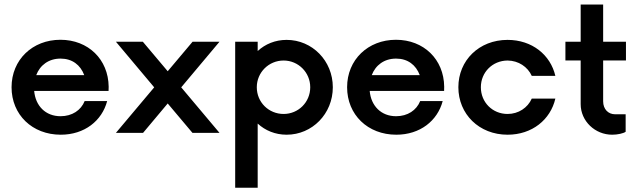

<svg xmlns="http://www.w3.org/2000/svg" viewBox="-20 -600 2881 867"><path d="M470.7 -208.5C469.2 -332 378.4 -420.4 252.9 -420.4C126.5 -420.4 32.2 -330.1 32.2 -206.1C32.2 -82 125.5 8.3 254.4 8.3C361.8 8.3 440.4 -54.7 463.9 -143.6H362.3C345.7 -102.1 305.7 -75.2 253.4 -75.2C185.5 -75.2 140.1 -122.1 134.3 -189.5H470.2ZM253.4 -335.4C306.2 -335.4 343.3 -306.6 360.4 -260.7H143.6C160.6 -305.7 199.7 -335.4 253.4 -335.4Z M971.2 -411.6H849.6L737.3 -278.3L625 -411.6H503.4L676.3 -205.6L503.4 0H626L737.3 -132.8L849.1 0H971.2L798.3 -205.6Z M1274.4 -419.9C1222.7 -419.9 1177.7 -400.9 1143.6 -369.6V-411.6H1042V247.6H1143.6V-42C1177.7 -10.7 1222.7 8.3 1274.4 8.3C1390.1 8.3 1482.9 -86.4 1482.9 -206.1C1482.9 -325.2 1390.1 -419.9 1274.4 -419.9ZM1260.7 -85.4C1193.4 -85.4 1139.6 -138.2 1139.6 -206.1C1139.6 -272.9 1193.4 -326.7 1260.7 -326.7C1327.1 -326.7 1380.9 -272.9 1380.9 -206.1C1380.9 -138.2 1327.1 -85.4 1260.7 -85.4Z M1985.8 -208.5C1984.4 -332 1893.6 -420.4 1768.1 -420.4C1641.6 -420.4 1547.4 -330.1 1547.4 -206.1C1547.4 -82 1640.6 8.3 1769.5 8.3C1877 8.3 1955.6 -54.7 1979 -143.6H1877.4C1860.8 -102.1 1820.8 -75.2 1768.6 -75.2C1700.7 -75.2 1655.3 -122.1 1649.4 -189.5H1985.4ZM1768.6 -335.4C1821.3 -335.4 1858.4 -306.6 1875.5 -260.7H1658.7C1675.8 -305.7 1714.8 -335.4 1768.6 -335.4Z M2272 8.3C2382.8 8.3 2465.8 -59.6 2487.8 -154.8H2381.3C2362.8 -113.3 2321.3 -85.4 2272 -85.4C2204.1 -85.4 2151.4 -137.7 2151.4 -206.1C2151.4 -273.9 2204.1 -326.2 2272 -326.7C2321.3 -326.2 2362.8 -298.3 2381.3 -257.3H2487.8C2465.8 -352.1 2382.8 -419.9 2272 -419.9C2143.1 -419.9 2049.8 -327.1 2049.8 -206.1C2049.8 -85 2143.1 8.3 2272 8.3Z M2806.6 -327.1V-411.6H2703.6V-579.6H2602.1V-411.6H2533.2V-327.1H2602.1V-129.9C2602.1 -52.7 2667.5 8.3 2744.1 8.3C2769 8.3 2794.9 2.4 2805.2 -4.9V-84H2757.3C2727.1 -84 2703.6 -106.4 2703.6 -142.6V-327.1Z"/></svg>

Font: Now SemiBold
Style: Regular
Weight: 600
Designer: Alfredo Marco Pradil
Foundry: Alfredo Marco Pradil
Version: Version 1.200;hotconv 1.0.109;makeotfexe 2.5.65596